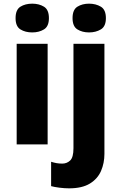

<svg xmlns="http://www.w3.org/2000/svg" viewBox="-20 -788 661 1048"><path d="M156 -768Q193 -768 220 -751.5Q247 -735 247 -689Q247 -644 220 -627.5Q193 -611 156 -611Q118 -611 91.5 -627.5Q65 -644 65 -689Q65 -735 91.5 -751.5Q118 -768 156 -768ZM240 -549V0H71V-549ZM376 -689Q376 -735 402.5 -751.5Q429 -768 466 -768Q503 -768 530.5 -751.5Q558 -735 558 -689Q558 -644 530.5 -627.5Q503 -611 466 -611Q429 -611 402.5 -627.5Q376 -644 376 -689ZM357 240Q333 240 305 236.5Q277 233 259 228V95Q275 100 289 102.5Q303 105 320 105Q345 105 363 88Q381 71 381 21V-549H550V52Q550 102 531.5 145Q513 188 470.5 214Q428 240 357 240Z"/></svg>

Font: Noto Sans Meetei Mayek ExtraBold
Style: Regular
Weight: 800
Designer: Monotype Design Team and Neelakash Kshetrimayum
Foundry: Monotype Imaging Inc.
Version: Version 2.002; ttfautohint (v1.8.4.7-5d5b)